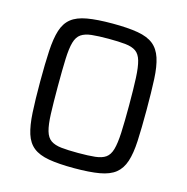

<svg xmlns="http://www.w3.org/2000/svg" viewBox="-104 -795 879 903"><g transform="rotate(15 335.5 -344.0)"><path d="M335 8Q260 8 211.5 -0.5Q163 -9 135.5 -31Q108 -53 95.5 -92.5Q83 -132 79.5 -193.5Q76 -255 76 -344Q76 -433 79.5 -494.5Q83 -556 95.5 -595.5Q108 -635 135.5 -657Q163 -679 211.5 -687.5Q260 -696 335 -696Q410 -696 458.5 -687.5Q507 -679 534.5 -657Q562 -635 575 -595.5Q588 -556 591 -494.5Q594 -433 594 -344Q594 -255 591 -193.5Q588 -132 575 -92.5Q562 -53 534.5 -31Q507 -9 458.5 -0.5Q410 8 335 8ZM335 -66Q385 -66 417.5 -69.5Q450 -73 468.5 -86Q487 -99 495.5 -128.5Q504 -158 506.5 -210.5Q509 -263 509 -344Q509 -425 506.5 -477.5Q504 -530 495.5 -559.5Q487 -589 468.5 -602Q450 -615 417.5 -618.5Q385 -622 335 -622Q285 -622 253 -618.5Q221 -615 202 -602Q183 -589 174.5 -559.5Q166 -530 164 -477.5Q162 -425 162 -344Q162 -263 164 -210.5Q166 -158 174.5 -128.5Q183 -99 202 -86Q221 -73 253 -69.5Q285 -66 335 -66Z"/></g></svg>

Font: Saira
Style: Regular
Weight: 400
Designer: Hector Gatti with collaboration of the Omnibus-Type team
Foundry: Omnibus-Type
Version: Version 1.100; ttfautohint (v1.8.3)